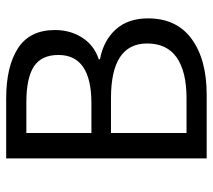

<svg xmlns="http://www.w3.org/2000/svg" viewBox="-54 -642 696 628"><g transform="rotate(-90 294.0 -328.0)"><path d="M89.8 0V-655.8H285.2Q390.6 -655.8 450.2 -617.2Q509.8 -578.6 509.8 -496.1Q509.8 -445.8 484.6 -406.7Q459.5 -367.7 414.1 -353V-349.1Q475.6 -337.4 511.7 -297.4Q547.9 -257.3 547.9 -191.9Q547.9 -98.1 480.5 -49.1Q413.1 0 298.8 0ZM172.9 -377H270Q428.2 -377 428.2 -484.9Q428.2 -540.5 390.4 -565.2Q352.5 -589.8 273.9 -589.8H172.9ZM172.9 -65.9H287.1Q373.5 -65.9 419.7 -97.9Q465.8 -129.9 465.8 -194.8Q465.8 -313 287.1 -313H172.9Z"/></g></svg>

Font: Riemann
Style: Regular
Weight: 400
Designer: Paul D. Hunt
Foundry: Adobe Systems Incorporated
Version: Version 2.020;PS 2.0;hotconv 1.0.86;makeotf.lib2.5.63406